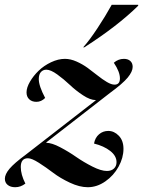

<svg xmlns="http://www.w3.org/2000/svg" viewBox="-49 -764 593 796"><path d="M58.1 -123 348.1 -348.1V-349.1Q325.2 -349.1 295.2 -368.9Q265.1 -388.7 240.5 -412.1Q215.8 -435.5 188.5 -455.3Q161.1 -475.1 143.1 -475.1Q129.4 -475.1 120.6 -465.3Q111.8 -455.6 111.8 -436Q111.8 -407.7 138.2 -357.9Q122.1 -341.8 102.1 -341.8Q83.5 -341.8 72.3 -352.3Q61 -362.8 61 -380.9Q61 -400.9 75.2 -425.3Q89.4 -449.7 111.1 -470.7Q132.8 -491.7 162.6 -505.9Q192.4 -520 220.2 -520Q243.2 -520 268.1 -509Q293 -498 314.5 -482.4Q335.9 -466.8 355.7 -450.9Q375.5 -435.1 394 -424.1Q412.6 -413.1 425.8 -413.1Q448.2 -413.1 448.2 -439Q448.2 -466.3 422.9 -503.9Q441.4 -520 464.8 -520Q481.4 -520 491.2 -511.2Q501 -502.4 501 -486.8Q501 -467.3 480.5 -442.4Q460 -417.5 407.2 -378.9L143.1 -173.8V-171.9Q165.5 -171.9 200.4 -153.6Q235.4 -135.3 266.6 -113.5Q297.9 -91.8 334 -73.5Q370.1 -55.2 394 -55.2Q412.6 -55.2 423.3 -65.2Q434.1 -75.2 434.1 -91.8Q434.1 -117.7 408 -138.2Q381.8 -158.7 340.8 -168.9Q345.2 -193.4 361.6 -207.3Q377.9 -221.2 399.9 -221.2Q424.3 -221.2 443.6 -201.2Q462.9 -181.2 462.9 -147Q462.9 -109.9 442.6 -73Q422.4 -36.1 387.7 -12Q353 12.2 314.9 12.2Q280.8 12.2 240.7 -6.6Q200.7 -25.4 171.1 -47.9Q141.6 -70.3 112.1 -89.1Q82.5 -107.9 66.9 -107.9Q37.1 -107.9 37.1 -71.8Q37.1 -40.5 56.2 -2.9Q36.6 12.2 14.2 12.2Q-5.4 12.2 -17.1 2.7Q-28.8 -6.8 -28.8 -22.9Q-28.8 -41.5 -9.5 -64.5Q9.8 -87.4 58.1 -123ZM295.9 -567.9Q321.8 -596.7 354.7 -646.5Q387.7 -696.3 414.1 -744.1H523.9V-740.2Q438 -655.8 300.8 -567.9Z"/></svg>

Font: Nyght Serif Medium Italic
Style: Regular
Weight: 500
Italic angle: -16°
Designer: Maksym Kobuzan
Version: Version 0.410;Glyphs 3.1.2 (3151)